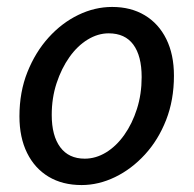

<svg xmlns="http://www.w3.org/2000/svg" viewBox="-20 -521 558 553"><path d="M215 12Q160 12 120 -12Q80 -36 58 -80.5Q36 -125 36 -186Q36 -256 59 -313.5Q82 -371 120 -413Q158 -455 205.5 -478Q253 -501 303 -501Q357 -501 397 -477Q437 -453 459 -408.5Q481 -364 481 -303Q481 -233 458.5 -175.5Q436 -118 397.5 -76Q359 -34 311.5 -11Q264 12 215 12ZM224 -64Q256 -64 285.5 -82Q315 -100 338 -132.5Q361 -165 374.5 -207.5Q388 -250 388 -299Q388 -360 364 -392.5Q340 -425 293 -425Q262 -425 232.5 -407Q203 -389 180 -356.5Q157 -324 143 -281.5Q129 -239 129 -190Q129 -130 153.5 -97Q178 -64 224 -64Z"/></svg>

Font: Source Sans 3 ExtraLight Medium
Style: Italic
Weight: 500
Italic angle: -11°
Version: Version 3.052;hotconv 1.1.0;makeotfexe 2.6.0